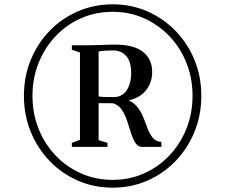

<svg xmlns="http://www.w3.org/2000/svg" viewBox="-20 -927 1040 887"><path d="M90.5 -484.5Q90.5 -573.5 122 -650.2Q153.5 -727 209.5 -784.8Q265.5 -842.5 340.2 -874.8Q415 -907 500.5 -907Q586 -907 660.2 -874.8Q734.5 -842.5 790.8 -784.5Q847 -726.5 878.5 -650Q910 -573.5 910 -484.5Q910 -395.5 878.5 -318.2Q847 -241 790.8 -182.8Q734.5 -124.5 660.2 -92.2Q586 -60 500.5 -60Q415 -60 340.5 -92.2Q266 -124.5 209.8 -182.8Q153.5 -241 122 -318.2Q90.5 -395.5 90.5 -484.5ZM130 -484Q130 -402.5 158.2 -332Q186.5 -261.5 237 -208.5Q287.5 -155.5 354.8 -125.8Q422 -96 500.5 -96Q578 -96 645 -125.8Q712 -155.5 762.5 -208.8Q813 -262 841.2 -332.5Q869.5 -403 869.5 -484.5Q869.5 -565.5 841.5 -636Q813.5 -706.5 763 -759.5Q712.5 -812.5 645.5 -842.5Q578.5 -872.5 500.5 -872.5Q422 -872.5 354.5 -842.8Q287 -813 236.8 -759.8Q186.5 -706.5 158.2 -636Q130 -565.5 130 -484ZM349.5 -281V-684.5L312 -697V-718H392Q415 -718 431.8 -718.8Q448.5 -719.5 466.2 -720Q484 -720.5 509.5 -721Q598.5 -721 640.8 -687.2Q683 -653.5 683 -594.5Q683 -547.5 656 -511.8Q629 -476 575 -463.5Q602.5 -450 618.5 -427.5Q634.5 -405 644.5 -378.8Q654.5 -352.5 663.8 -328.8Q673 -305 687 -289Q701 -273 725.5 -271.5V-248.5H636Q617 -248.5 605.5 -266.8Q594 -285 585.2 -313Q576.5 -341 566.8 -370Q557 -399 541.8 -421.2Q526.5 -443.5 501.5 -450L435.5 -450.5V-279.5L476.5 -267V-248.5H312V-267ZM435.5 -481.5Q442.5 -480 455.5 -479.2Q468.5 -478.5 482.5 -478.5Q496.5 -478.5 505.5 -478.5Q544 -478.5 565 -509.5Q586 -540.5 586 -590.5Q586 -641 563.8 -667.5Q541.5 -694 502 -694Q485 -694 469.5 -693.2Q454 -692.5 435.5 -689.5Z"/></svg>

Font: Merriweather 144pt SemiBold
Style: Regular
Weight: 600
Version: Version 2.100